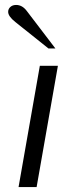

<svg xmlns="http://www.w3.org/2000/svg" viewBox="-20 -756 309 776"><path d="M141 -490H214L128 0H55ZM42 -667Q13 -690 13 -708Q13 -720 22 -728Q31 -736 45 -736Q70 -736 88 -712L204 -560H176Z"/></svg>

Font: Fahkwang Light
Style: Italic
Weight: 300
Italic angle: -10°
Version: Version 1.000; ttfautohint (v1.6)